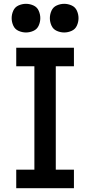

<svg xmlns="http://www.w3.org/2000/svg" viewBox="-20 -985 472 1005"><path d="M65 0H367V-97H272V-638H367V-735H65V-638H160V-97H65ZM316 -815Q336 -815 355 -823.5Q374 -832 382.5 -851Q391 -870 391 -890Q391 -910 382.5 -929Q374 -948 355 -956.5Q336 -965 316 -965Q296 -965 277 -956.5Q258 -948 249.5 -929Q241 -910 241 -890Q241 -870 249.5 -851Q258 -832 277 -823.5Q296 -815 316 -815ZM116 -815Q136 -815 155 -823.5Q174 -832 182.5 -851Q191 -870 191 -890Q191 -910 182.5 -929Q174 -948 155 -956.5Q136 -965 116 -965Q96 -965 77 -956.5Q58 -948 49.5 -929Q41 -910 41 -890Q41 -870 49.5 -851Q58 -832 77 -823.5Q96 -815 116 -815Z"/></svg>

Font: Iosevka Sparkle Semibold
Style: Regular
Weight: 600
Designer: Belleve Invis
Foundry: Belleve Invis
Version: Version 4.5.0; ttfautohint (v1.8.3)